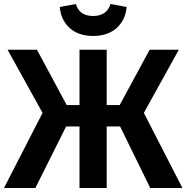

<svg xmlns="http://www.w3.org/2000/svg" viewBox="-24 -941 933 961"><path d="M696 -376 889 0H728L577 -308H510V0H374V-308H307L153 0H-4L189 -376L14 -692H161L310 -415H374V-692H510V-415H575L725 -692H871ZM275 -906 356 -921Q373 -861 442 -861Q511 -861 529 -921L610 -906Q604 -840 559.5 -800.5Q515 -761 442 -761Q369 -761 325 -800.5Q281 -840 275 -906Z"/></svg>

Font: FiraSans
Style: Regular
Weight: 600
Designer: Carrois Corporate & Edenspiekermann AG
Foundry: Carrois Corporate GbR & Edenspiekermann AG
Version: Version 3.106;PS 003.106;hotconv 1.0.70;makeotf.lib2.5.58329